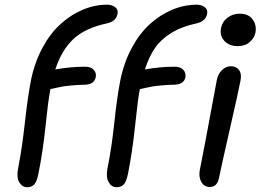

<svg xmlns="http://www.w3.org/2000/svg" viewBox="-20 -805 1102 812"><path d="M95.2 -13.2Q73.7 -13.2 61.5 -34.2Q49.3 -55.2 56.2 -90.8Q73.2 -177.2 85.2 -286.1Q97.2 -395 110.8 -464.8Q126 -540 158.9 -601.6Q191.9 -663.1 235.4 -702.6Q278.8 -742.2 329.6 -763.7Q380.4 -785.2 433.1 -785.2Q453.1 -785.2 466.8 -774.9Q480.5 -764.6 477.1 -746.1Q470.7 -714.4 432.1 -706.1Q338.9 -686 289.6 -639.2Q240.2 -592.3 213.9 -511.2Q278.3 -522.9 339.8 -522.9Q363.8 -522.9 376.2 -510Q388.7 -497.1 384.8 -478Q378.4 -448.2 339.8 -446.8Q310.5 -446.3 284.4 -443.8Q258.3 -441.4 245.1 -439.2Q231.9 -437 214.4 -432.9Q196.8 -428.7 192.9 -428.2Q192.9 -426.8 192.4 -423.8Q191.9 -420.9 191.9 -419.9Q184.1 -382.8 172.6 -272Q161.1 -161.1 142.1 -68.8Q135.7 -37.1 125 -25.1Q114.3 -13.2 95.2 -13.2ZM473.1 -13.2Q451.7 -13.2 439.7 -34.2Q427.7 -55.2 434.1 -90.8Q452.1 -178.2 463.6 -287.1Q475.1 -396 488.8 -464.8Q503.9 -540 536.9 -601.6Q569.8 -663.1 613.3 -702.6Q656.7 -742.2 708 -763.7Q759.3 -785.2 812 -785.2Q831.5 -785.2 845.5 -774.9Q859.4 -764.6 856 -746.1Q849.6 -714.8 811 -706.1Q747.1 -692.4 703.4 -665Q659.7 -637.7 634.8 -601.1Q609.9 -564.5 592.8 -511.2Q655.8 -522.9 719.2 -522.9Q742.7 -522.9 754.9 -510Q767.1 -497.1 764.2 -478Q757.8 -448.2 717.8 -446.8Q689 -446.3 663.1 -443.8Q637.2 -441.4 624 -439.2Q610.8 -437 593.3 -432.9Q575.7 -428.7 571.8 -428.2Q571.3 -426.8 570.8 -423.8Q570.3 -420.9 569.8 -419.9Q563 -383.8 551.3 -272.7Q539.6 -161.6 521 -68.8Q514.6 -37.1 503.4 -25.1Q492.2 -13.2 473.1 -13.2ZM985.8 -609.9Q949.2 -609.9 928.7 -632.3Q908.2 -654.8 915 -687Q919.9 -713.4 942.1 -730.2Q964.4 -747.1 993.2 -747.1Q1031.2 -747.1 1048.8 -722.7Q1066.4 -698.2 1060.1 -666Q1055.7 -644.5 1036.1 -627.2Q1016.6 -609.9 985.8 -609.9ZM867.2 -14.2Q843.3 -14.2 831.3 -35.9Q819.3 -57.6 825.2 -86.9Q849.1 -207.5 869.6 -320.1Q890.1 -432.6 897 -466.8Q901.4 -491.7 918.5 -508.3Q935.5 -524.9 956.1 -524.9Q979 -524.9 991 -508.8Q1002.9 -492.7 997.1 -463.9Q989.7 -424.3 951.4 -256.3Q913.1 -88.4 905.8 -50.8Q897.9 -14.2 867.2 -14.2Z"/></svg>

Font: Shantell Sans Bouncy
Style: Italic
Weight: 400
Italic angle: -11.31°
Designer: Stephen Nixon, Anya Danilova, Shantell Martin
Foundry: Arrow Type
Version: Version 1.006;[9816181b4]